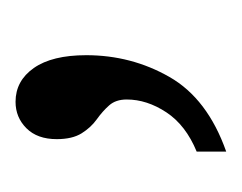

<svg xmlns="http://www.w3.org/2000/svg" viewBox="-52 -105 311 247"><g transform="rotate(-90 103.5 18.5)"><path d="M32 116Q66 102 82.5 77Q99 52 99 26Q99 12 91.5 3.5Q84 -5 73.5 -12.5Q63 -20 55.5 -32Q48 -44 48 -64Q48 -89 62 -103Q76 -117 96 -117Q123 -117 139.5 -93.5Q156 -70 156 -26Q156 32 128 81Q100 130 32 154Z"/></g></svg>

Font: Noto Serif Thai ExtraCondensed
Style: Regular
Weight: 400
Width: 2
Designer: Monotype Design Team
Foundry: Monotype Imaging Inc.
Version: Version 2.002; ttfautohint (v1.8.4.7-5d5b)